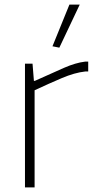

<svg xmlns="http://www.w3.org/2000/svg" viewBox="-20 -818 418 838"><path d="M209 -616 283 -798H328L239 -610ZM89 -540H122L128 -465H132Q209 -500 259.5 -522Q310 -544 351 -549H365V-506H352Q306 -501 249.5 -477Q193 -453 131 -424V0H89Z"/></svg>

Font: Encode Sans Wide
Style: Thin
Weight: 100
Designer: Pablo Impallari, Andres Torresi
Foundry: Pablo Impallari, Andres Torresi
Version: Version 1.000; ttfautohint (v1.00) -l 8 -r 50 -G 200 -x 14 -